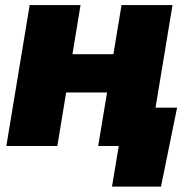

<svg xmlns="http://www.w3.org/2000/svg" viewBox="-20 -562 727 739"><path d="M474.1 -353.5 450.2 -206.1H176.8L200.7 -353.5ZM290 -542.5 200.7 0H4.4L94.2 -542.5ZM644 -542.5 554.2 0H357.9L447.8 -542.5ZM411.1 156.2 437 0H390.1L414.6 -147.5H661.6L599.6 156.2Z"/></svg>

Font: Inter 16pt Black
Style: Italic
Weight: 900
Italic angle: -9.3988°
Version: Version 4.001;git-66647c0bb